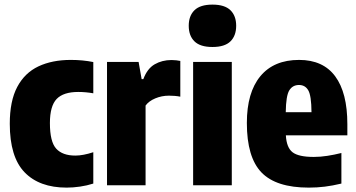

<svg xmlns="http://www.w3.org/2000/svg" viewBox="-20 -824 1584 854"><path d="M276.5 10.5Q155 10.5 89.2 -57.8Q23.5 -126 23.5 -273.5Q23.5 -375 56.8 -437.5Q90 -500 151 -528.8Q212 -557.5 295 -557.5Q348 -557.5 395 -548V-409Q361 -415 328 -415Q262 -415 232 -383.8Q202 -352.5 202 -276.5Q202 -193.5 230 -162.8Q258 -132 315 -132Q349.5 -132 395 -147V-7.5Q367 1.5 336 6Q305 10.5 276.5 10.5Z M456 0V-548.5H596.5L610 -472H617.5Q635 -519 668 -538Q701 -557 743 -557Q753.5 -557 764 -555.8Q774.5 -554.5 782 -553V-394Q770 -396.5 756.5 -397.5Q743 -398.5 731.5 -398.5Q699.5 -398.5 670.8 -386.5Q642 -374.5 627.5 -354.5V0Z M839 0V-548.5H1011V0ZM925 -615Q870.5 -615 845 -640Q819.5 -665 819.5 -709.5Q819.5 -753.5 845 -778.5Q870.5 -803.5 925 -803.5Q979.5 -803.5 1005 -778.5Q1030.5 -753.5 1030.5 -709.5Q1030.5 -665 1005 -640Q979.5 -615 925 -615Z M1353.5 10.5Q1208 10.5 1143 -57Q1078 -124.5 1078 -277Q1078 -412.5 1138 -485Q1198 -557.5 1310.5 -557.5Q1417 -557.5 1471 -484.5Q1525 -411.5 1525 -271.5V-222H1251.5Q1254.5 -167.5 1281.2 -146.8Q1308 -126 1375.5 -126Q1405 -126 1435.8 -130.8Q1466.5 -135.5 1498.5 -143.5V-7.5Q1459 2 1424.8 6.2Q1390.5 10.5 1353.5 10.5ZM1310 -446Q1281.5 -446 1266.8 -422.2Q1252 -398.5 1251 -325H1365.5Q1365 -398.5 1351.2 -422.2Q1337.5 -446 1310 -446Z"/></svg>

Font: Encode Sans Condensed Condensed ExtraBold
Style: Regular
Weight: 800
Width: 3
Designer: Multiple Designers
Foundry: Impallari Type
Version: Version 3.000; ttfautohint (v1.8.3) -l 8 -r 50 -G 200 -x 14 